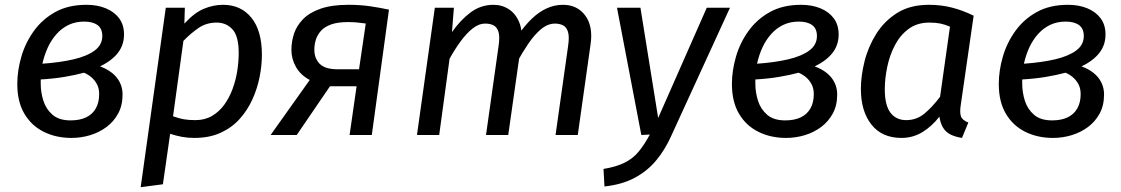

<svg xmlns="http://www.w3.org/2000/svg" viewBox="-20 -559 4640 795"><path d="M338 -539.1Q383.1 -539.1 418.2 -524.6Q453.3 -510.1 473.4 -483.1Q493.5 -456.1 493.5 -416Q493.5 -373 468.5 -340.5Q443.4 -308 394.3 -284Q422.4 -274 443.4 -257.5Q464.4 -241.1 476 -218.1Q487.5 -195.1 487.5 -168Q487.5 -122.9 469.5 -89.4Q451.4 -55.9 421.4 -33.4Q391.3 -10.9 353.7 0.6Q316.1 12.1 276 12.1Q211.9 12.1 160.8 -13.4Q109.7 -39 80.7 -88.5Q51.6 -138 51.6 -211.1Q51.6 -266.2 68.2 -323.7Q84.7 -381.2 119.8 -430.2Q154.9 -479.2 208.9 -509.2Q263 -539.1 338 -539.1ZM327.8 -257.9Q290.9 -248 246.1 -240.5Q201.3 -233 148.6 -230Q148.6 -225 148.6 -221.5Q148.6 -218 148.6 -213Q148.6 -177 159.5 -142.1Q170.5 -107.2 197.4 -83.9Q224.3 -60.5 272.1 -60.5Q310.9 -60.5 337.3 -73.4Q363.7 -86.4 377.1 -110.8Q390.6 -135.2 390.6 -169.1Q390.6 -193 381.6 -209.9Q372.7 -226.9 358.7 -238.9Q344.7 -250.9 327.8 -257.9ZM329 -469.6Q293.1 -469.6 264.7 -456.2Q236.3 -442.7 214.4 -418.3Q192.5 -393.9 178 -362.5Q163.6 -331.1 155.6 -295.2Q228.4 -300.3 284.1 -313.2Q339.9 -326.2 371.7 -349.6Q403.6 -373 403.6 -409.9Q403.6 -440.7 383.7 -455.2Q363.8 -469.6 329 -469.6Z M654.5 204 562.5 216.1 666.5 -527.1H745.4L743.4 -461.2Q784.4 -506.1 823.9 -522.6Q863.4 -539.1 903.4 -539.1Q977.5 -539.1 1021 -485.6Q1064.4 -432.1 1064.4 -332.1Q1064.4 -288.1 1054.9 -240.1Q1045.4 -192.1 1024.9 -147Q1004.4 -102 971.9 -66Q939.4 -30 892.9 -8.9Q846.4 12.1 784.4 12.1Q757.3 12.1 733.3 7.6Q709.3 3.1 684.5 -4.9ZM789.1 -61.6Q828 -61.6 857.9 -79Q887.7 -96.5 908.7 -125.5Q929.6 -154.4 943 -190.8Q956.5 -227.2 962.4 -265.7Q968.4 -304.1 968.4 -339Q968.4 -409.8 942.5 -437.6Q916.7 -465.5 876.9 -465.5Q834.1 -465.5 801.2 -442.6Q768.3 -419.7 739.4 -389.7L696.5 -77.5Q721.4 -68.6 741.3 -65.1Q761.3 -61.6 789.1 -61.6Z M1423 -539.1Q1471.1 -539.1 1512.3 -533.1Q1553.4 -527.1 1590.6 -519.1L1519.5 0H1427.5L1456.5 -201.7H1346.3L1208.6 0H1100.5L1262.5 -227.9Q1224.6 -248 1205.6 -281.5Q1186.6 -315 1186.6 -352Q1186.6 -387 1197.6 -420Q1208.6 -453 1235.2 -480.1Q1261.7 -507.1 1307.8 -523.1Q1353.9 -539.1 1423 -539.1ZM1420 -467.6Q1378.2 -467.6 1350.8 -457.7Q1323.5 -447.7 1308.5 -430.8Q1293.6 -413.8 1287.6 -393.8Q1281.6 -373.9 1281.6 -352.9Q1281.6 -317 1304 -294.5Q1326.4 -272.1 1378.2 -272.1H1466.6L1494.5 -461.7Q1471.7 -464.7 1455.3 -466.2Q1438.9 -467.6 1420 -467.6Z M2023.4 -539.1Q2059.4 -539.1 2087.9 -520.1Q2116.4 -501.1 2130.9 -464.2Q2145.4 -427.2 2137.4 -372.2L2084.4 0H1992.4L2044.3 -367.7Q2050.3 -407.6 2043.9 -427.5Q2037.4 -447.4 2023 -454.4Q2008.6 -461.3 1989.7 -461.3Q1961.9 -461.3 1936 -440.4Q1910.1 -419.5 1886.3 -386.6Q1862.4 -353.7 1841.5 -315.7L1798.5 0H1706.5L1780.5 -527.1H1859.4L1851.5 -426.3Q1887.4 -477.3 1929.4 -508.2Q1971.4 -539.1 2023.4 -539.1ZM2311.2 -539.1Q2370.3 -539.1 2403.3 -494.7Q2436.3 -450.2 2425.3 -375.2L2372.3 0H2280.3L2332.2 -367.7Q2338.2 -407.6 2331.7 -427.5Q2325.3 -447.4 2310.9 -454.4Q2296.5 -461.3 2277.6 -461.3Q2247.8 -461.3 2219.9 -437.9Q2192.1 -414.5 2167.2 -377.6Q2142.3 -340.7 2120.4 -300.7L2126.2 -414.8Q2154 -454.9 2183.1 -482.5Q2212.1 -510 2244.1 -524.6Q2276.2 -539.1 2311.2 -539.1Z M2906.5 -527.1H3002.6L2758.7 5Q2733.6 61.1 2697 105.2Q2660.4 149.2 2608.2 177.2Q2556 205.2 2482.9 213.1L2478.9 140.5Q2532.8 131.6 2567.3 114.1Q2601.8 96.7 2625.3 67.8Q2648.9 38.9 2670.8 -2L2635.5 0L2534.7 -527.1H2631.8L2705.2 -70.5Z M3297 -539.1Q3342.1 -539.1 3377.2 -524.6Q3412.3 -510.1 3432.4 -483.1Q3452.5 -456.1 3452.5 -416Q3452.5 -373 3427.5 -340.5Q3402.4 -308 3353.3 -284Q3381.4 -274 3402.4 -257.5Q3423.4 -241.1 3435 -218.1Q3446.5 -195.1 3446.5 -168Q3446.5 -122.9 3428.5 -89.4Q3410.4 -55.9 3380.4 -33.4Q3350.3 -10.9 3312.7 0.6Q3275.1 12.1 3235 12.1Q3170.9 12.1 3119.8 -13.4Q3068.7 -39 3039.7 -88.5Q3010.6 -138 3010.6 -211.1Q3010.6 -266.2 3027.2 -323.7Q3043.7 -381.2 3078.8 -430.2Q3113.9 -479.2 3167.9 -509.2Q3222 -539.1 3297 -539.1ZM3286.8 -257.9Q3249.9 -248 3205.1 -240.5Q3160.3 -233 3107.6 -230Q3107.6 -225 3107.6 -221.5Q3107.6 -218 3107.6 -213Q3107.6 -177 3118.5 -142.1Q3129.5 -107.2 3156.4 -83.9Q3183.3 -60.5 3231.1 -60.5Q3269.9 -60.5 3296.3 -73.4Q3322.7 -86.4 3336.1 -110.8Q3349.6 -135.2 3349.6 -169.1Q3349.6 -193 3340.6 -209.9Q3331.7 -226.9 3317.7 -238.9Q3303.7 -250.9 3286.8 -257.9ZM3288 -469.6Q3252.1 -469.6 3223.7 -456.2Q3195.3 -442.7 3173.4 -418.3Q3151.5 -393.9 3137 -362.5Q3122.6 -331.1 3114.6 -295.2Q3187.4 -300.3 3243.1 -313.2Q3298.9 -326.2 3330.7 -349.6Q3362.6 -373 3362.6 -409.9Q3362.6 -440.7 3342.7 -455.2Q3322.8 -469.6 3288 -469.6Z M3826 -539.1Q3877 -539.1 3921.7 -527.6Q3966.4 -516.1 4011.5 -494L3957.6 -120.5Q3953.6 -92.5 3959 -77Q3964.5 -61.6 3989.5 -51.6L3963.2 12Q3937.1 8.1 3917 -1.4Q3897 -11 3885.4 -29.5Q3873.8 -48 3869.7 -76Q3838.8 -36 3799.3 -11.9Q3759.8 12.1 3712.7 12.1Q3631.7 12.1 3588.1 -43.5Q3544.6 -99 3544.6 -190.1Q3544.6 -244.1 3559.6 -304.6Q3574.7 -365.2 3608.2 -418.7Q3641.7 -472.2 3695.3 -505.7Q3748.9 -539.1 3826 -539.1ZM3827.9 -465.5Q3778.1 -465.5 3742.7 -439.6Q3707.3 -413.6 3685.4 -371.7Q3663.5 -329.8 3653.6 -281.4Q3643.6 -233 3643.6 -189.1Q3643.6 -123.3 3667 -92.4Q3690.4 -61.6 3732.2 -61.6Q3775.9 -61.6 3808.8 -89.5Q3841.7 -117.3 3872.5 -158.2L3913.5 -448.6Q3892.6 -457.6 3873.2 -461.6Q3853.8 -465.5 3827.9 -465.5Z M4402 -539.1Q4447.1 -539.1 4482.2 -524.6Q4517.3 -510.1 4537.4 -483.1Q4557.5 -456.1 4557.5 -416Q4557.5 -373 4532.5 -340.5Q4507.4 -308 4458.3 -284Q4486.4 -274 4507.4 -257.5Q4528.4 -241.1 4540 -218.1Q4551.5 -195.1 4551.5 -168Q4551.5 -122.9 4533.5 -89.4Q4515.4 -55.9 4485.4 -33.4Q4455.3 -10.9 4417.7 0.6Q4380.1 12.1 4340 12.1Q4275.9 12.1 4224.8 -13.4Q4173.7 -39 4144.7 -88.5Q4115.6 -138 4115.6 -211.1Q4115.6 -266.2 4132.2 -323.7Q4148.7 -381.2 4183.8 -430.2Q4218.9 -479.2 4272.9 -509.2Q4327 -539.1 4402 -539.1ZM4391.8 -257.9Q4354.9 -248 4310.1 -240.5Q4265.3 -233 4212.6 -230Q4212.6 -225 4212.6 -221.5Q4212.6 -218 4212.6 -213Q4212.6 -177 4223.5 -142.1Q4234.5 -107.2 4261.4 -83.9Q4288.3 -60.5 4336.1 -60.5Q4374.9 -60.5 4401.3 -73.4Q4427.7 -86.4 4441.1 -110.8Q4454.6 -135.2 4454.6 -169.1Q4454.6 -193 4445.6 -209.9Q4436.7 -226.9 4422.7 -238.9Q4408.7 -250.9 4391.8 -257.9ZM4393 -469.6Q4357.1 -469.6 4328.7 -456.2Q4300.3 -442.7 4278.4 -418.3Q4256.5 -393.9 4242 -362.5Q4227.6 -331.1 4219.6 -295.2Q4292.4 -300.3 4348.1 -313.2Q4403.9 -326.2 4435.7 -349.6Q4467.6 -373 4467.6 -409.9Q4467.6 -440.7 4447.7 -455.2Q4427.8 -469.6 4393 -469.6Z"/></svg>

Font: Fira Sans Variable
Style: Italic
Weight: 397
Italic angle: -8°
Designer: Carrois Corporate & Edenspiekermann AG
Foundry: Carrois Corporate GbR & Edenspiekermann AG
Version: Version 4.202